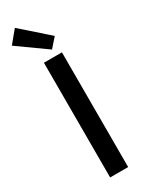

<svg xmlns="http://www.w3.org/2000/svg" viewBox="-262 -1027 824 1068"><g transform="rotate(-30 149.5 -493.0)"><path d="M97.2 0V-736.8H212.9V0ZM172.9 -777.8 -9.8 -908.2 54.2 -985.8 224.1 -835.9Z"/></g></svg>

Font: Source Han Sans CN Medium
Style: Regular
Weight: 500
Designer: Ryoko NISHIZUKA  (kana, bopomofo & ideographs); Paul D. Hunt (Latin, Greek & Cyrillic); Sandoll Communications , Soo-you
Foundry: Adobe
Version: Version 2.004;hotconv 1.0.118;makeotfexe 2.5.65603